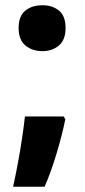

<svg xmlns="http://www.w3.org/2000/svg" viewBox="-20 -577 323 732"><path d="M51 -470Q51 -516 76.5 -536.5Q102 -557 142 -557Q180 -557 205 -536.5Q230 -516 230 -470Q230 -425 204.5 -403.5Q179 -382 142 -382Q103 -382 77 -403.5Q51 -425 51 -470ZM229 -122Q216 -59 195 10.5Q174 80 150 135H30Q39 94 48 46Q57 -2 64 -49Q71 -96 75 -133H223Z"/></svg>

Font: Noto Sans Armenian SemiCondensed ExtraBold
Style: Regular
Weight: 800
Width: 4
Designer: Monotype Design Team
Foundry: Monotype Imaging Inc.
Version: Version 2.008; ttfautohint (v1.8.4.7-5d5b)